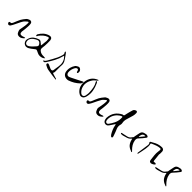

<svg xmlns="http://www.w3.org/2000/svg" viewBox="370 -2103 3646 3646"><g transform="rotate(45 2193.0 -280.0)"><path d="M296.9 -272.5Q299.8 -292 300.8 -311.5Q301.8 -331.1 301.8 -350.6Q301.8 -364.3 294.9 -367.2Q288.1 -370.1 277.3 -362.3Q259.8 -346.7 241.2 -330.1Q223.6 -314.5 211.9 -294.9Q191.4 -262.7 175.8 -227.5Q160.2 -192.4 142.6 -159.2Q132.8 -138.7 122.1 -118.2Q111.3 -98.6 98.6 -80.1Q84 -60.5 65.4 -60.5Q47.9 -60.5 36.1 -77.1Q29.3 -86.9 29.3 -96.7Q29.3 -101.6 30.3 -105.5Q36.1 -119.1 52.7 -118.2Q73.2 -117.2 82 -127Q89.8 -136.7 97.7 -153.3Q111.3 -186.5 125 -219.7Q138.7 -253.9 155.3 -286.1Q168 -310.5 185.5 -332Q202.1 -354.5 220.7 -376Q228.5 -386.7 241.2 -393.6Q252.9 -401.4 265.6 -406.2Q283.2 -414.1 297.9 -415Q308.6 -415 318.4 -410.2Q341.8 -400.4 345.7 -367.2Q349.6 -335 347.7 -301.8Q345.7 -268.6 342.8 -235.4Q341.8 -213.9 337.9 -192.4Q334 -170.9 332 -150.4Q331.1 -112.3 347.7 -99.6Q365.2 -85.9 402.3 -94.7Q414.1 -98.6 424.8 -102.5Q434.6 -106.4 445.3 -109.4Q449.2 -110.4 453.1 -109.4Q457 -109.4 460.9 -109.4Q460 -105.5 460 -101.6Q460 -97.7 458 -94.7Q438.5 -74.2 415 -59.6Q392.6 -44.9 361.3 -44.9Q335 -44.9 317.4 -56.6Q299.8 -68.4 291 -91.8Q283.2 -103.5 280.3 -117.2Q277.3 -131.8 274.4 -144.5Q280.3 -177.7 286.1 -209Q293 -240.2 296.9 -272.5Z M786.1 -410.2Q784.2 -422.9 777.3 -427.7Q770.5 -432.6 755.9 -428.7Q708 -412.1 671.9 -380.9Q635.7 -349.6 606.4 -309.6Q601.6 -300.8 597.7 -290Q593.8 -278.3 579.1 -287.1Q575.2 -289.1 575.2 -302.7Q575.2 -316.4 580.1 -324.2Q609.4 -375 651.4 -412.1Q693.4 -448.2 750 -465.8Q764.6 -469.7 778.3 -469.7Q794.9 -469.7 806.6 -461.9Q828.1 -447.3 832 -410.2Q835 -373 833 -335.9Q831.1 -299.8 830.1 -262.7Q829.1 -244.1 825.2 -225.6Q821.3 -206.1 822.3 -187.5Q822.3 -177.7 827.1 -166Q832 -154.3 839.8 -147.5Q865.2 -124 897.5 -115.2Q928.7 -107.4 962.9 -109.4Q973.6 -109.4 984.4 -107.4Q995.1 -106.4 1004.9 -104.5Q996.1 -96.7 987.3 -89.8Q979.5 -83 969.7 -77.1Q933.6 -60.5 897.5 -61.5Q862.3 -61.5 828.1 -80.1Q824.2 -82 821.3 -84Q818.4 -85 814.5 -86.9Q778.3 -104.5 768.6 -102.5Q757.8 -100.6 727.5 -75.2Q706.1 -57.6 684.6 -42Q662.1 -26.4 638.7 -13.7Q615.2 -2.9 592.8 -2.9Q587.9 -2.9 583 -2.9Q554.7 -5.9 531.2 -28.3Q507.8 -52.7 504.9 -80.1Q503.9 -85.9 503.9 -91.8Q503.9 -114.3 512.7 -138.7Q531.2 -194.3 571.3 -225.6Q612.3 -257.8 663.1 -274.4Q690.4 -284.2 711.9 -270.5Q733.4 -256.8 752 -239.3Q756.8 -234.4 762.7 -229.5Q768.6 -224.6 773.4 -218.8Q775.4 -227.5 777.3 -235.4Q779.3 -243.2 780.3 -251Q783.2 -277.3 785.2 -303.7Q788.1 -330.1 791 -355.5Q790 -369.1 789.1 -382.8Q789.1 -396.5 786.1 -410.2ZM616.2 -43.9Q627.9 -49.8 637.7 -58.6Q648.4 -67.4 658.2 -76.2Q674.8 -92.8 691.4 -109.4Q707 -127 722.7 -143.6Q743.2 -165 745.1 -178.7Q748 -192.4 736.3 -210Q718.8 -237.3 698.2 -246.1Q677.7 -255.9 655.3 -246.1Q635.7 -237.3 617.2 -226.6Q598.6 -214.8 581.1 -202.1Q556.6 -182.6 543 -158.2Q528.3 -133.8 528.3 -111.3Q528.3 -60.5 554.7 -42Q580.1 -24.4 616.2 -43.9Z M1318.4 -55.7Q1318.4 -51.8 1318.4 -47.9Q1317.4 -43 1315.4 -39.1Q1313.5 -33.2 1309.6 -23.4Q1304.7 -13.7 1306.6 -12.7Q1314.5 -6.8 1323.2 -4.9Q1331.1 -2 1340.8 1Q1361.3 7.8 1382.8 13.7Q1404.3 19.5 1425.8 26.4Q1428.7 27.3 1430.7 31.2Q1432.6 35.2 1435.5 38.1Q1431.6 38.1 1427.7 40Q1423.8 41 1420.9 41Q1365.2 34.2 1310.5 27.3Q1254.9 20.5 1201.2 9.8Q1178.7 5.9 1158.2 -3.9Q1136.7 -14.6 1116.2 -24.4Q1106.4 -29.3 1100.6 -38.1Q1094.7 -47.9 1099.6 -60.5Q1106.4 -76.2 1118.2 -75.2Q1129.9 -74.2 1141.6 -69.3Q1158.2 -63.5 1172.9 -54.7Q1188.5 -46.9 1203.1 -41Q1211.9 -37.1 1220.7 -33.2Q1230.5 -30.3 1239.3 -30.3Q1251 -29.3 1260.7 -35.2Q1271.5 -41 1274.4 -55.7Q1279.3 -85.9 1283.2 -116.2Q1288.1 -146.5 1293 -176.8Q1302.7 -234.4 1290 -285.2Q1278.3 -335.9 1237.3 -379.9Q1234.4 -382.8 1231.4 -385.7Q1227.5 -388.7 1224.6 -391.6Q1222.7 -387.7 1221.7 -382.8Q1219.7 -378.9 1218.8 -375Q1198.2 -290 1157.2 -213.9Q1116.2 -137.7 1068.4 -65.4Q1059.6 -53.7 1049.8 -43.9Q1039.1 -35.2 1021.5 -38.1Q1017.6 -39.1 1014.6 -41Q1011.7 -43.9 1007.8 -45.9Q1009.8 -48.8 1011.7 -52.7Q1013.7 -55.7 1016.6 -56.6Q1034.2 -62.5 1043.9 -75.2Q1053.7 -87.9 1062.5 -102.5Q1086.9 -146.5 1112.3 -191.4Q1137.7 -236.3 1160.2 -283.2Q1172.9 -307.6 1180.7 -333Q1188.5 -359.4 1197.3 -384.8Q1202.1 -399.4 1201.2 -413.1Q1199.2 -426.8 1188.5 -439.5Q1184.6 -444.3 1184.6 -453.1Q1184.6 -461.9 1183.6 -469.7Q1189.5 -466.8 1197.3 -463.9Q1205.1 -460.9 1209 -456.1Q1228.5 -428.7 1248 -402.3Q1267.6 -375 1285.2 -346.7Q1307.6 -316.4 1316.4 -282.2Q1325.2 -247.1 1318.4 -207Q1318.4 -168.9 1318.4 -131.8Q1318.4 -93.8 1318.4 -55.7Z M1460.9 -218.8Q1459 -234.4 1459 -250Q1459 -283.2 1467.8 -313.5Q1479.5 -359.4 1508.8 -400.4Q1516.6 -412.1 1532.2 -420.9Q1546.9 -429.7 1560.5 -437.5Q1571.3 -442.4 1582 -442.4Q1587.9 -442.4 1593.8 -440.4Q1610.4 -435.5 1624 -421.9Q1638.7 -406.2 1642.6 -387.7Q1645.5 -369.1 1641.6 -347.7Q1640.6 -344.7 1636.7 -340.8Q1631.8 -336.9 1628.9 -336.9Q1625 -336.9 1621.1 -339.8Q1616.2 -343.8 1614.3 -346.7Q1611.3 -354.5 1609.4 -363.3Q1607.4 -371.1 1604.5 -378.9Q1597.7 -395.5 1585 -398.4Q1573.2 -401.4 1557.6 -391.6Q1545.9 -383.8 1536.1 -369.1Q1525.4 -353.5 1518.6 -335Q1503.9 -298.8 1502 -258.8Q1499 -218.8 1512.7 -196.3Q1522.5 -180.7 1538.1 -174.8Q1552.7 -168.9 1573.2 -174.8Q1587.9 -178.7 1601.6 -186.5Q1616.2 -193.4 1629.9 -200.2Q1678.7 -224.6 1726.6 -249Q1774.4 -274.4 1823.2 -298.8Q1826.2 -299.8 1831.1 -300.8Q1835 -301.8 1836.9 -300.8Q1838.9 -298.8 1839.8 -293.9Q1840.8 -291 1840.8 -289.1Q1840.8 -288.1 1839.8 -287.1Q1835 -274.4 1830.1 -261.7Q1824.2 -249 1815.4 -240.2Q1771.5 -198.2 1719.7 -167Q1668 -136.7 1610.4 -117.2Q1601.6 -114.3 1592.8 -114.3Q1584 -114.3 1580.1 -113.3Q1529.3 -113.3 1498 -140.6Q1466.8 -168 1460.9 -218.8Z M1999 -469.7Q1997.1 -473.6 1997.1 -479.5Q1997.1 -485.4 1997.1 -489.3Q2002.9 -487.3 2007.8 -486.3Q2012.7 -485.4 2016.6 -482.4Q2020.5 -479.5 2024.4 -474.6Q2028.3 -469.7 2030.3 -464.8Q2066.4 -388.7 2080.1 -308.6Q2085.9 -278.3 2085.9 -246.1Q2085.9 -197.3 2072.3 -146.5Q2056.6 -88.9 2015.6 -75.2Q2003.9 -71.3 1993.2 -71.3Q1961.9 -71.3 1927.7 -98.6Q1877 -140.6 1857.4 -196.3Q1843.8 -236.3 1843.8 -281.2Q1843.8 -297.9 1845.7 -315.4Q1854.5 -390.6 1893.6 -443.4Q1931.6 -496.1 2002.9 -525.4Q2004.9 -526.4 2007.8 -526.4Q2009.8 -526.4 2010.7 -526.4Q2015.6 -525.4 2019.5 -525.4Q2017.6 -521.5 2015.6 -517.6Q2013.7 -513.7 2010.7 -509.8Q1992.2 -492.2 1970.7 -475.6Q1949.2 -459 1934.6 -437.5Q1893.6 -378.9 1884.8 -313.5Q1876 -249 1908.2 -180.7Q1917 -164.1 1928.7 -149.4Q1940.4 -133.8 1954.1 -123Q1982.4 -97.7 2009.8 -105.5Q2037.1 -112.3 2046.9 -149.4Q2052.7 -171.9 2053.7 -193.4Q2054.7 -215.8 2056.6 -226.6Q2054.7 -298.8 2043 -358.4Q2031.2 -418 1999 -469.7Z M2402.3 -272.5Q2405.3 -292 2406.2 -311.5Q2407.2 -331.1 2407.2 -350.6Q2407.2 -364.3 2400.4 -367.2Q2393.6 -370.1 2382.8 -362.3Q2365.2 -346.7 2346.7 -330.1Q2329.1 -314.5 2317.4 -294.9Q2296.9 -262.7 2281.2 -227.5Q2265.6 -192.4 2248 -159.2Q2238.3 -138.7 2227.5 -118.2Q2216.8 -98.6 2204.1 -80.1Q2189.5 -60.5 2170.9 -60.5Q2153.3 -60.5 2141.6 -77.1Q2134.8 -86.9 2134.8 -96.7Q2134.8 -101.6 2135.7 -105.5Q2141.6 -119.1 2158.2 -118.2Q2178.7 -117.2 2187.5 -127Q2195.3 -136.7 2203.1 -153.3Q2216.8 -186.5 2230.5 -219.7Q2244.1 -253.9 2260.7 -286.1Q2273.4 -310.5 2291 -332Q2307.6 -354.5 2326.2 -376Q2334 -386.7 2346.7 -393.6Q2358.4 -401.4 2371.1 -406.2Q2388.7 -414.1 2403.3 -415Q2414.1 -415 2423.8 -410.2Q2447.3 -400.4 2451.2 -367.2Q2455.1 -335 2453.1 -301.8Q2451.2 -268.6 2448.2 -235.4Q2447.3 -213.9 2443.4 -192.4Q2439.5 -170.9 2437.5 -150.4Q2436.5 -112.3 2453.1 -99.6Q2470.7 -85.9 2507.8 -94.7Q2519.5 -98.6 2530.3 -102.5Q2540 -106.4 2550.8 -109.4Q2554.7 -110.4 2558.6 -109.4Q2562.5 -109.4 2566.4 -109.4Q2565.4 -105.5 2565.4 -101.6Q2565.4 -97.7 2563.5 -94.7Q2543.9 -74.2 2520.5 -59.6Q2498 -44.9 2466.8 -44.9Q2440.4 -44.9 2422.9 -56.6Q2405.3 -68.4 2396.5 -91.8Q2388.7 -103.5 2385.7 -117.2Q2382.8 -131.8 2379.9 -144.5Q2385.7 -177.7 2391.6 -209Q2398.4 -240.2 2402.3 -272.5Z M2797.9 -388.7Q2830.1 -387.7 2835 -408.2Q2839.8 -429.7 2843.8 -450.2Q2851.6 -482.4 2859.4 -513.7Q2868.2 -544.9 2877 -575.2Q2879.9 -583 2883.8 -591.8Q2888.7 -600.6 2896.5 -606.4Q2904.3 -613.3 2915 -618.2Q2925.8 -624 2935.5 -625Q2937.5 -625 2938.5 -625Q2949.2 -625 2956.1 -615.2Q2963.9 -604.5 2963.9 -592.8Q2963.9 -573.2 2962.9 -552.7Q2960.9 -533.2 2956.1 -514.6Q2946.3 -476.6 2933.6 -438.5Q2920.9 -400.4 2911.1 -362.3Q2906.2 -348.6 2906.2 -333Q2905.3 -317.4 2905.3 -302.7Q2905.3 -285.2 2910.2 -265.6Q2914.1 -247.1 2909.2 -230.5Q2890.6 -168 2914.1 -116.2Q2937.5 -63.5 2955.1 -9.8Q2959 2.9 2963.9 15.6Q2968.8 28.3 2971.7 42Q2972.7 43 2971.7 44.9Q2971.7 48.8 2969.7 53.7Q2966.8 60.5 2962.9 63.5Q2959 65.4 2954.1 65.4Q2952.1 65.4 2951.2 65.4Q2944.3 65.4 2940.4 62.5Q2931.6 54.7 2924.8 46.9Q2917 39.1 2912.1 30.3Q2886.7 -10.7 2869.1 -54.7Q2850.6 -99.6 2842.8 -148.4Q2841.8 -153.3 2838.9 -158.2Q2836.9 -163.1 2835 -168Q2832 -164.1 2829.1 -159.2Q2826.2 -155.3 2823.2 -151.4Q2807.6 -127.9 2793 -105.5Q2778.3 -82 2762.7 -60.5Q2748 -39.1 2726.6 -31.2Q2704.1 -23.4 2680.7 -31.2Q2655.3 -40 2643.6 -60.5Q2631.8 -81.1 2628.9 -107.4Q2627.9 -115.2 2627 -121.1Q2627 -127.9 2627 -134.8Q2627 -134.8 2627 -134.8Q2632.8 -222.7 2676.8 -286.1Q2719.7 -348.6 2797.9 -388.7ZM2831.1 -340.8Q2831.1 -353.5 2825.2 -355.5Q2820.3 -358.4 2810.5 -354.5Q2802.7 -350.6 2794.9 -346.7Q2786.1 -343.8 2779.3 -338.9Q2731.4 -307.6 2702.1 -262.7Q2671.9 -218.8 2663.1 -163.1Q2660.2 -145.5 2660.2 -127Q2660.2 -108.4 2665 -91.8Q2672.9 -63.5 2695.3 -58.6Q2716.8 -53.7 2735.4 -76.2Q2773.4 -126 2799.8 -181.6Q2827.1 -236.3 2831.1 -300.8Q2831.1 -311.5 2831.1 -321.3Q2831.1 -331.1 2831.1 -340.8Z M3398.4 -441.4Q3390.6 -440.4 3377.9 -439.5Q3364.3 -437.5 3350.6 -433.6Q3324.2 -428.7 3305.7 -415Q3286.1 -400.4 3279.3 -374Q3272.5 -345.7 3266.6 -316.4Q3260.7 -287.1 3254.9 -257.8Q3253.9 -252 3253.9 -245.1Q3253.9 -237.3 3251 -233.4Q3233.4 -209 3212.9 -186.5Q3192.4 -164.1 3160.2 -157.2Q3129.9 -150.4 3100.6 -143.6Q3070.3 -137.7 3041 -130.9Q3036.1 -129.9 3032.2 -127Q3027.3 -123 3023.4 -120.1Q3027.3 -117.2 3031.2 -112.3Q3036.1 -108.4 3040 -107.4Q3050.8 -107.4 3061.5 -107.4Q3073.2 -108.4 3084 -110.4Q3128.9 -122.1 3171.9 -135.7Q3215.8 -149.4 3246.1 -188.5Q3250 -194.3 3252.9 -193.4Q3254.9 -191.4 3255.9 -185.5Q3256.8 -181.6 3257.8 -176.8Q3257.8 -171.9 3259.8 -167Q3273.4 -110.4 3306.6 -70.3Q3340.8 -31.2 3397.5 -12.7Q3405.3 -10.7 3413.1 -4.9Q3416 -2.9 3418.9 -2.9Q3423.8 -2.9 3428.7 -8.8Q3429.7 -9.8 3422.9 -18.6Q3416 -26.4 3410.2 -31.2Q3372.1 -67.4 3345.7 -110.4Q3319.3 -153.3 3310.5 -206.1Q3307.6 -229.5 3312.5 -249Q3318.4 -267.6 3336.9 -285.2Q3362.3 -309.6 3383.8 -336.9Q3406.2 -365.2 3427.7 -392.6Q3437.5 -405.3 3437.5 -415Q3437.5 -419.9 3434.6 -423.8Q3427.7 -435.5 3398.4 -441.4ZM3316.4 -338.9Q3323.2 -374 3337.9 -387.7Q3352.5 -402.3 3382.8 -405.3Q3385.7 -405.3 3388.7 -404.3Q3391.6 -403.3 3394.5 -402.3Q3392.6 -400.4 3392.6 -397.5Q3392.6 -394.5 3390.6 -393.6Q3374 -373 3357.4 -352.5Q3341.8 -333 3325.2 -313.5Q3323.2 -311.5 3320.3 -309.6Q3317.4 -307.6 3314.5 -305.7Q3314.5 -309.6 3313.5 -313.5Q3313.5 -316.4 3313.5 -320.3Q3313.5 -325.2 3314.5 -330.1Q3315.4 -335 3316.4 -338.9Z M3839.8 -195.3Q3841.8 -181.6 3846.7 -175.8Q3852.5 -168.9 3868.2 -174.8Q3873 -175.8 3878.9 -176.8Q3884.8 -177.7 3889.6 -176.8Q3895.5 -175.8 3901.4 -172.9Q3906.2 -169.9 3912.1 -168Q3909.2 -162.1 3906.2 -155.3Q3904.3 -149.4 3899.4 -145.5Q3888.7 -137.7 3877 -129.9Q3865.2 -123 3852.5 -118.2Q3827.1 -107.4 3807.6 -118.2Q3787.1 -127.9 3785.2 -155.3Q3779.3 -210 3772.5 -264.6Q3766.6 -318.4 3774.4 -374Q3776.4 -383.8 3777.3 -393.6Q3778.3 -403.3 3778.3 -412.1Q3778.3 -428.7 3772.5 -435.5Q3765.6 -441.4 3750 -440.4Q3732.4 -439.5 3713.9 -435.5Q3696.3 -432.6 3678.7 -426.8Q3652.3 -417 3627 -407.2Q3602.5 -396.5 3576.2 -384.8Q3572.3 -382.8 3568.4 -377Q3564.5 -372.1 3565.4 -369.1Q3576.2 -335.9 3573.2 -303.7Q3571.3 -271.5 3566.4 -238.3Q3560.5 -201.2 3552.7 -164.1Q3544.9 -127 3537.1 -89.8Q3535.2 -82 3533.2 -72.3Q3532.2 -64.5 3523.4 -64.5Q3521.5 -64.5 3518.6 -65.4Q3516.6 -65.4 3515.6 -77.1Q3515.6 -80.1 3515.6 -83Q3515.6 -90.8 3517.6 -97.7Q3525.4 -152.3 3534.2 -208Q3542 -263.7 3549.8 -318.4Q3551.8 -332 3549.8 -344.7Q3546.9 -357.4 3537.1 -369.1Q3528.3 -377.9 3532.2 -386.7Q3535.2 -394.5 3545.9 -400.4Q3585 -422.9 3625 -443.4Q3665 -462.9 3710 -471.7Q3724.6 -474.6 3740.2 -475.6Q3756.8 -477.5 3771.5 -477.5Q3795.9 -476.6 3811.5 -461.9Q3826.2 -447.3 3828.1 -421.9Q3828.1 -404.3 3828.1 -386.7Q3828.1 -369.1 3828.1 -350.6Q3827.1 -350.6 3826.2 -349.6Q3825.2 -349.6 3823.2 -349.6Q3827.1 -310.5 3832 -271.5Q3835.9 -233.4 3839.8 -195.3Z M4318.4 -441.4Q4310.5 -440.4 4297.9 -439.5Q4284.2 -437.5 4270.5 -433.6Q4244.1 -428.7 4225.6 -415Q4206.1 -400.4 4199.2 -374Q4192.4 -345.7 4186.5 -316.4Q4180.7 -287.1 4174.8 -257.8Q4173.8 -252 4173.8 -245.1Q4173.8 -237.3 4170.9 -233.4Q4153.3 -209 4132.8 -186.5Q4112.3 -164.1 4080.1 -157.2Q4049.8 -150.4 4020.5 -143.6Q3990.2 -137.7 3960.9 -130.9Q3956.1 -129.9 3952.1 -127Q3947.3 -123 3943.4 -120.1Q3947.3 -117.2 3951.2 -112.3Q3956.1 -108.4 3960 -107.4Q3970.7 -107.4 3981.4 -107.4Q3993.2 -108.4 4003.9 -110.4Q4048.8 -122.1 4091.8 -135.7Q4135.7 -149.4 4166 -188.5Q4169.9 -194.3 4172.9 -193.4Q4174.8 -191.4 4175.8 -185.5Q4176.8 -181.6 4177.7 -176.8Q4177.7 -171.9 4179.7 -167Q4193.4 -110.4 4226.6 -70.3Q4260.7 -31.2 4317.4 -12.7Q4325.2 -10.7 4333 -4.9Q4335.9 -2.9 4338.9 -2.9Q4343.8 -2.9 4348.6 -8.8Q4349.6 -9.8 4342.8 -18.6Q4335.9 -26.4 4330.1 -31.2Q4292 -67.4 4265.6 -110.4Q4239.3 -153.3 4230.5 -206.1Q4227.5 -229.5 4232.4 -249Q4238.3 -267.6 4256.8 -285.2Q4282.2 -309.6 4303.7 -336.9Q4326.2 -365.2 4347.7 -392.6Q4357.4 -405.3 4357.4 -415Q4357.4 -419.9 4354.5 -423.8Q4347.7 -435.5 4318.4 -441.4ZM4236.3 -338.9Q4243.2 -374 4257.8 -387.7Q4272.5 -402.3 4302.7 -405.3Q4305.7 -405.3 4308.6 -404.3Q4311.5 -403.3 4314.5 -402.3Q4312.5 -400.4 4312.5 -397.5Q4312.5 -394.5 4310.5 -393.6Q4293.9 -373 4277.3 -352.5Q4261.7 -333 4245.1 -313.5Q4243.2 -311.5 4240.2 -309.6Q4237.3 -307.6 4234.4 -305.7Q4234.4 -309.6 4233.4 -313.5Q4233.4 -316.4 4233.4 -320.3Q4233.4 -325.2 4234.4 -330.1Q4235.4 -335 4236.3 -338.9Z"/></g></svg>

Font: Yuremane_body
Style: Regular
Weight: 400
Version: Version 1.0